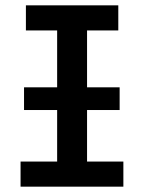

<svg xmlns="http://www.w3.org/2000/svg" viewBox="-20 -714 540 719"><path d="M423 -694V-600H306V-387H428V-302H306V-109H442V-15H57V-109H194V-302H70V-387H194V-600H77V-694Z"/></svg>

Font: D2Coding
Style: Bold
Weight: 700
Monospace: yes
Designer: Yong-Rak Park; Jeong-Hwan Yoon; Sang-Min Lee;
Foundry: NHN Corporation
Version: Version 1.3.2; Build 20180524